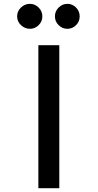

<svg xmlns="http://www.w3.org/2000/svg" viewBox="-20 -987 513 1007"><path d="M137.2 -835.9Q110.4 -835.9 90.1 -855Q69.8 -874 69.8 -901.1Q69.8 -928.2 89.8 -947.5Q109.9 -966.8 137.2 -966.8Q163.1 -966.8 182.6 -947.5Q202.1 -928.2 202.1 -901.1Q202.1 -874 182.6 -855Q163.1 -835.9 137.2 -835.9ZM333 -835.9Q307.1 -835.9 287.6 -855Q268.1 -874 268.1 -901.1Q268.1 -928.2 287.6 -947.5Q307.1 -966.8 333 -966.8Q359.9 -966.8 378.9 -947.5Q397.9 -928.2 397.9 -901.1Q397.9 -874 378.9 -855Q359.9 -835.9 333 -835.9ZM181.2 -750H291V0H181.2Z"/></svg>

Font: Oakes Grotesk
Style: Medium
Weight: 500
Designer: Samuel Oakes
Foundry: Samuel Oakes
Version: Version 1.0 | wf-rip DC20170320